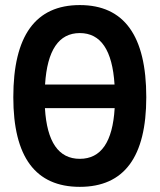

<svg xmlns="http://www.w3.org/2000/svg" viewBox="-20 -723 626 753"><path d="M293 9.8Q32.2 9.8 32.2 -341.8Q32.2 -703.1 293 -703.1Q553.7 -703.1 553.7 -341.8Q553.7 9.8 293 9.8ZM156.7 -391.6H429.2Q416.5 -593.3 293 -593.3Q169.4 -593.3 156.7 -391.6ZM293 -100.1Q418 -100.1 429.7 -298.8H156.2Q168 -100.1 293 -100.1Z"/></svg>

Font: CaskaydiaCove NF SemiBold
Style: Regular
Weight: 600
Designer: Aaron Bell
Foundry: Saja Typeworks
Version: Version 2111.001; VTT 6.35;Nerd Fonts 3.2.1